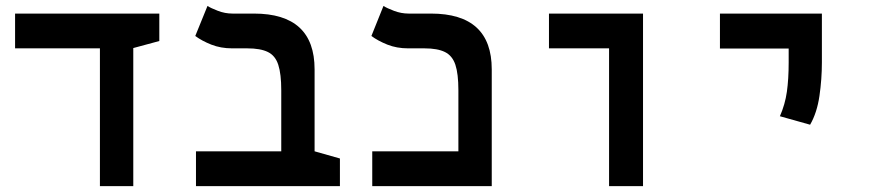

<svg xmlns="http://www.w3.org/2000/svg" viewBox="-20 -632 2970 652"><path d="M319.3 0V-467.8H31.2V-585.9H521V-492.7L432.6 -468.8V0Z M1134.3 -93.8V0H645.5V-118.2H935.1V-325.2Q935.1 -380.9 925 -411.9Q915 -442.9 889.9 -455.3Q864.7 -467.8 819.8 -467.8H768.6Q729.5 -467.8 697.5 -480.5Q665.5 -493.2 643.1 -509.8L684.6 -611.8Q695.8 -604.5 720 -595.2Q744.1 -585.9 769.5 -585.9H842.3Q1048.3 -585.9 1048.3 -396.5V-118.2Z M1244.1 0V-118.2H1536.6V-325.7Q1536.6 -381.3 1526.4 -412.1Q1516.1 -442.9 1491 -455.3Q1465.8 -467.8 1421.4 -467.8H1366.2Q1327.1 -467.8 1295.4 -480.5Q1263.7 -493.2 1241.2 -509.8L1282.2 -611.8Q1293.5 -604.5 1317.9 -595.2Q1342.3 -585.9 1367.7 -585.9H1443.4Q1649.9 -585.9 1649.9 -396.5V0Z M2048.3 0V-467.8H1844.2V-585.9H2163.6V0Z M2731 -208.5 2628.4 -237.3Q2646 -277.3 2652.1 -320.3Q2658.2 -363.3 2658.2 -419.9V-467.3H2424.8V-585.9H2771V-419.9Q2771 -363.3 2762.7 -306.2Q2754.4 -249 2731 -208.5Z"/></svg>

Font: CaskaydiaCove NF SemiBold
Style: Regular
Weight: 600
Designer: Aaron Bell
Foundry: Saja Typeworks
Version: Version 2111.001; VTT 6.35;Nerd Fonts 3.2.1